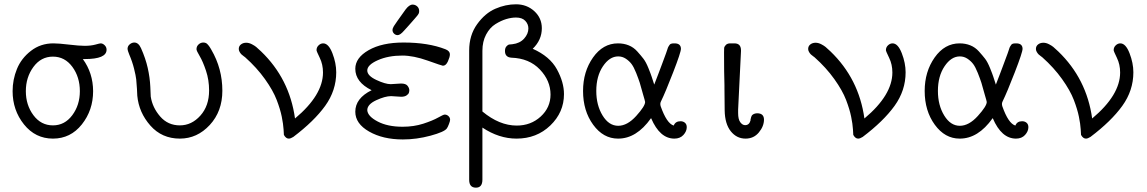

<svg xmlns="http://www.w3.org/2000/svg" viewBox="-20 -635 5289 885"><path d="M38.1 -214.8Q38.1 -268.1 58.1 -317.1Q78.1 -366.2 122.6 -400.6Q167 -435.1 226.1 -435.1Q251 -435.1 298.1 -429.4Q345.2 -423.8 370.1 -423.8Q398.9 -423.8 419.4 -429.4Q439.9 -435.1 443.8 -435.1Q453.6 -435.1 462.4 -426.5Q471.2 -418 471.2 -405.8Q471.2 -362.8 371.1 -362.8H361.8Q408.7 -298.8 409.2 -214.8Q409.2 -127 357.2 -61.5Q305.2 3.9 224.1 3.9Q143.1 3.9 90.6 -61.5Q38.1 -127 38.1 -214.8ZM224.1 -57.1Q278.3 -57.1 313.2 -104Q348.1 -150.9 348.1 -214.8Q348.1 -279.8 313.5 -326.9Q278.8 -374 223.9 -374Q168.9 -374 134 -326.4Q99.1 -278.8 99.1 -214.8Q99.1 -150.9 134 -104Q168.9 -57.1 224.1 -57.1Z M567.9 -409.2Q567.9 -422.4 577.9 -430.7Q587.9 -439 599.1 -439Q618.2 -439 629.9 -413.1Q650.9 -366.2 660.9 -322Q670.9 -277.8 672.9 -234.4Q674.8 -190.9 674.8 -189.9Q682.6 -139.2 718.3 -98.1Q753.9 -57.1 809.1 -57.1Q863.3 -57.1 903.6 -102.1Q943.8 -147 943.8 -217.8Q943.8 -266.6 929.4 -309.3Q915 -352.1 900.4 -376.5Q885.7 -400.9 885.7 -408.2Q885.7 -421.4 895.3 -430.2Q904.8 -439 917 -439Q922.9 -439 928 -437Q933.1 -435.1 937 -430.4Q940.9 -425.8 943.4 -422.9Q945.8 -419.9 949.5 -413.6Q953.1 -407.2 954.1 -405.8Q1004.9 -318.8 1004.9 -216.8Q1004.9 -121.6 946.8 -58.8Q888.7 3.9 809.1 3.9Q726.1 3.9 673.1 -56.2Q620.1 -116.2 612.8 -193.8Q612.8 -197.8 611.3 -224.9Q609.9 -252 607.9 -269Q606 -286.1 597.9 -318.6Q589.8 -351.1 575.7 -383.8Q567.9 -403.3 567.9 -409.2Z M1080.6 -409.2Q1080.6 -422.4 1090.6 -430.2Q1100.6 -438 1114.7 -438Q1127.9 -438 1141.4 -430.9Q1154.8 -423.8 1160.9 -418.5Q1167 -413.1 1183.6 -397.9Q1314.5 -272 1339.8 -88.9Q1468.8 -196.8 1468.8 -300.8Q1468.8 -337.9 1453.9 -368.4Q1439 -398.9 1439 -403.8Q1439 -417 1448.5 -426Q1458 -435.1 1469.7 -435.1Q1494.6 -435.1 1512.2 -389.6Q1529.8 -344.2 1529.8 -301.8Q1529.8 -217.8 1478.8 -147Q1427.7 -76.2 1332 -3.9Q1319.8 3.9 1311 3.9Q1297.9 3.9 1288.6 -13.2Q1288.6 -14.2 1287.1 -38.6Q1285.6 -63 1278.8 -96.9Q1272 -130.9 1255.4 -174.3Q1238.8 -217.8 1201.2 -270.5Q1163.6 -323.2 1109.9 -371.1Q1108.9 -372.1 1103.3 -376Q1097.7 -379.9 1093.3 -384Q1088.9 -388.2 1084.7 -395.3Q1080.6 -402.3 1080.6 -409.2Z M1617.7 -120.1Q1617.7 -182.1 1692.9 -219.2Q1617.7 -256.3 1617.7 -317.9Q1617.7 -368.7 1679.2 -403.8Q1740.7 -439 1839.8 -439Q1953.6 -439 2032.7 -408.2Q2053.7 -400.4 2053.7 -383.8Q2053.7 -372.6 2044.7 -352.3Q2035.6 -332 2021.5 -332Q2017.6 -332 1951.7 -355.5Q1885.7 -378.9 1834.5 -378.9Q1769.5 -378.9 1721.2 -357.4Q1672.9 -335.9 1672.9 -310.1Q1672.9 -286.1 1714.4 -266.6Q1755.9 -247.1 1780.8 -247.1Q1786.6 -247.1 1803.7 -248.5Q1820.8 -250 1828.6 -250Q1850.6 -250 1858.6 -239.5Q1866.7 -229 1866.7 -219.2Q1866.7 -213.4 1864.7 -207.3Q1862.8 -201.2 1853.8 -195.1Q1844.7 -189 1829.6 -189Q1822.8 -189 1806.6 -190.4Q1790.5 -191.9 1782.7 -191.9Q1754.9 -191.9 1713.9 -172.9Q1672.9 -153.8 1672.9 -127Q1674.8 -99.1 1720.7 -75Q1766.6 -50.8 1835.9 -50.8Q1887.7 -50.8 1931.2 -64.9Q1974.6 -79.1 1999.3 -93Q2023.9 -106.9 2029.8 -106.9Q2039.6 -106.9 2047.1 -99.9Q2054.7 -92.8 2054.7 -83Q2054.7 -77.1 2049.3 -63Q2043.9 -48.8 2039.6 -43Q2028.3 -26.9 1964.1 -9.5Q1899.9 7.8 1836.9 7.8Q1745.1 7.8 1681.4 -28.6Q1617.7 -64.9 1617.7 -120.1ZM1789.1 -497.1Q1789.1 -503.9 1795.4 -514.4Q1801.8 -524.9 1849.1 -590.8Q1866.2 -613.8 1881.8 -613.8Q1894 -613.8 1903.1 -605.5Q1912.1 -597.2 1912.1 -584Q1912.1 -581.1 1911.6 -578.1Q1911.1 -575.2 1909.9 -572.5Q1908.7 -569.8 1905.8 -565.9Q1902.8 -562 1899.9 -558.6Q1897 -555.2 1890.9 -548.1Q1884.8 -541 1878.9 -534.4Q1873 -527.8 1863 -516.4Q1853 -504.9 1842.8 -494.1Q1824.7 -473.1 1813 -473.1Q1803.2 -473.1 1796.1 -480.2Q1789.1 -487.3 1789.1 -497.1Z M2142.6 193.8V-401.9Q2142.6 -472.7 2179.2 -523.4Q2215.8 -574.2 2263.2 -594.7Q2310.5 -615.2 2358.4 -615.2Q2408.2 -615.2 2442.9 -583.5Q2477.5 -551.8 2477.5 -504.9Q2477.5 -450.7 2435.5 -410.2Q2514.6 -375 2547.1 -315.4Q2579.6 -255.9 2579.6 -201.2Q2579.6 -117.2 2516.6 -56.6Q2453.6 3.9 2360.8 3.9Q2279.8 3.9 2203.6 -46.9V192.9Q2203.6 230 2173.8 230Q2142.6 230 2142.6 193.8ZM2203.6 -121.1Q2281.7 -56.2 2361.8 -56.2Q2426.8 -56.2 2472.2 -97.7Q2517.6 -139.2 2517.6 -199.2Q2517.6 -263.2 2468.5 -314.7Q2419.4 -366.2 2337.4 -369.1Q2307.6 -371.1 2307.6 -399.9Q2307.6 -414.1 2314.7 -421.6Q2321.8 -429.2 2326.2 -429.7Q2330.6 -430.2 2341.8 -431.2Q2376 -435.1 2395.8 -457Q2415.5 -479 2415.5 -503.9Q2415.5 -523.9 2401.1 -539.1Q2386.7 -554.2 2358.4 -554.2Q2337.4 -554.2 2313.5 -547.1Q2289.6 -540 2263.7 -523.9Q2237.8 -507.8 2220.7 -475.8Q2203.6 -443.8 2203.6 -400.9Z M2667.5 -215.8Q2667.5 -304.7 2713.4 -369.9Q2759.3 -435.1 2828.6 -435.1Q2855.5 -435.1 2877.9 -426Q2900.4 -417 2917.5 -397.9Q2934.6 -378.9 2946 -364Q2957.5 -349.1 2969 -320.6Q2980.5 -292 2983.9 -281Q2987.3 -270 2995.6 -245.1Q3005.4 -270 3014.4 -293.9Q3023.4 -317.9 3029.5 -334Q3035.6 -350.1 3041 -365Q3046.4 -379.9 3050 -389.4Q3053.7 -398.9 3056.2 -407.5Q3058.6 -416 3061 -419.9Q3063.5 -423.8 3065.9 -427.5Q3068.4 -431.2 3071.5 -432.6Q3074.7 -434.1 3078.1 -434.6Q3081.5 -435.1 3086.4 -435.1H3089.4Q3118.2 -435.1 3118.7 -410.2Q3118.7 -394 3083 -302Q3047.4 -210 3026.4 -167Q3021.5 -157.2 3025.4 -145Q3053.2 -65.9 3085.4 -56.2Q3093.3 -76.2 3116.7 -76.2Q3128.9 -76.2 3137.2 -69.1Q3145.5 -62 3145.5 -48.8Q3145.5 -29.8 3130.1 -12.9Q3114.7 3.9 3088.4 3.9Q3021.5 3.9 2981.4 -89.8H2980.5Q2913.6 4.4 2828.6 3.9Q2760.7 3.9 2714.1 -60.1Q2667.5 -124 2667.5 -215.8ZM2728.5 -215.8Q2728.5 -149.9 2757.6 -102.5Q2786.6 -55.2 2829.6 -55.2Q2871.6 -55.2 2912.6 -100.6Q2953.6 -146 2953.6 -165Q2953.6 -168 2944.3 -199.2Q2934.6 -235.4 2929 -253.2Q2923.3 -271 2912.4 -298.6Q2901.4 -326.2 2890.9 -340.1Q2880.4 -354 2864.5 -364.5Q2848.6 -375 2829.6 -375Q2789.6 -375 2759 -329.3Q2728.5 -283.7 2728.5 -215.8Z M3317.4 -394Q3317.4 -407.2 3317.9 -413.6Q3318.4 -419.9 3325.4 -427.5Q3332.5 -435.1 3346.2 -435.1H3365.2Q3395 -435.1 3395.5 -403.8V-398.9L3382.3 -129.9V-113.8Q3382.3 -85 3392.3 -71.5Q3402.3 -58.1 3414.6 -58.1Q3433.6 -58.1 3439.5 -80.1V-84Q3440.4 -86.9 3440.9 -89.4Q3441.4 -91.8 3442.4 -95.5Q3443.4 -99.1 3445.3 -102.1Q3447.3 -105 3450.9 -107.4Q3454.6 -109.9 3459.5 -111.3Q3464.4 -112.8 3470.2 -112.8Q3501 -112.8 3501.5 -84Q3501.5 -53.2 3478 -24.7Q3454.6 3.9 3416.5 3.9Q3375.5 3.9 3348.4 -30Q3321.3 -64 3320.3 -126L3319.3 -226.1V-242.2Q3317.4 -295.9 3317.4 -394Z M3705.1 -409.2Q3705.1 -422.4 3715.1 -430.2Q3725.1 -438 3739.3 -438Q3752.4 -438 3765.9 -430.9Q3779.3 -423.8 3785.4 -418.5Q3791.5 -413.1 3808.1 -397.9Q3939 -272 3964.4 -88.9Q4093.3 -196.8 4093.3 -300.8Q4093.3 -337.9 4078.4 -368.4Q4063.5 -398.9 4063.5 -403.8Q4063.5 -417 4073 -426Q4082.5 -435.1 4094.2 -435.1Q4119.1 -435.1 4136.7 -389.6Q4154.3 -344.2 4154.3 -301.8Q4154.3 -217.8 4103.3 -147Q4052.2 -76.2 3956.5 -3.9Q3944.3 3.9 3935.5 3.9Q3922.4 3.9 3913.1 -13.2Q3913.1 -14.2 3911.6 -38.6Q3910.2 -63 3903.3 -96.9Q3896.5 -130.9 3879.9 -174.3Q3863.3 -217.8 3825.7 -270.5Q3788.1 -323.2 3734.4 -371.1Q3733.4 -372.1 3727.8 -376Q3722.2 -379.9 3717.8 -384Q3713.4 -388.2 3709.2 -395.3Q3705.1 -402.3 3705.1 -409.2Z M4242.2 -215.8Q4242.2 -304.7 4288.1 -369.9Q4334 -435.1 4403.3 -435.1Q4430.2 -435.1 4452.6 -426Q4475.1 -417 4492.2 -397.9Q4509.3 -378.9 4520.8 -364Q4532.2 -349.1 4543.7 -320.6Q4555.2 -292 4558.6 -281Q4562 -270 4570.3 -245.1Q4580.1 -270 4589.1 -293.9Q4598.1 -317.9 4604.2 -334Q4610.4 -350.1 4615.7 -365Q4621.1 -379.9 4624.8 -389.4Q4628.4 -398.9 4630.9 -407.5Q4633.3 -416 4635.7 -419.9Q4638.2 -423.8 4640.6 -427.5Q4643.1 -431.2 4646.2 -432.6Q4649.4 -434.1 4652.8 -434.6Q4656.2 -435.1 4661.1 -435.1H4664.1Q4692.9 -435.1 4693.4 -410.2Q4693.4 -394 4657.7 -302Q4622.1 -210 4601.1 -167Q4596.2 -157.2 4600.1 -145Q4627.9 -65.9 4660.2 -56.2Q4668 -76.2 4691.4 -76.2Q4703.6 -76.2 4711.9 -69.1Q4720.2 -62 4720.2 -48.8Q4720.2 -29.8 4704.8 -12.9Q4689.5 3.9 4663.1 3.9Q4596.2 3.9 4556.2 -89.8H4555.2Q4488.3 4.4 4403.3 3.9Q4335.4 3.9 4288.8 -60.1Q4242.2 -124 4242.2 -215.8ZM4303.2 -215.8Q4303.2 -149.9 4332.3 -102.5Q4361.3 -55.2 4404.3 -55.2Q4446.3 -55.2 4487.3 -100.6Q4528.3 -146 4528.3 -165Q4528.3 -168 4519 -199.2Q4509.3 -235.4 4503.7 -253.2Q4498 -271 4487.1 -298.6Q4476.1 -326.2 4465.6 -340.1Q4455.1 -354 4439.2 -364.5Q4423.3 -375 4404.3 -375Q4364.3 -375 4333.7 -329.3Q4303.2 -283.7 4303.2 -215.8Z M4754.9 -409.2Q4754.9 -422.4 4764.9 -430.2Q4774.9 -438 4789.1 -438Q4802.2 -438 4815.7 -430.9Q4829.1 -423.8 4835.2 -418.5Q4841.3 -413.1 4857.9 -397.9Q4988.8 -272 5014.2 -88.9Q5143.1 -196.8 5143.1 -300.8Q5143.1 -337.9 5128.2 -368.4Q5113.3 -398.9 5113.3 -403.8Q5113.3 -417 5122.8 -426Q5132.3 -435.1 5144 -435.1Q5168.9 -435.1 5186.5 -389.6Q5204.1 -344.2 5204.1 -301.8Q5204.1 -217.8 5153.1 -147Q5102.1 -76.2 5006.3 -3.9Q4994.1 3.9 4985.4 3.9Q4972.2 3.9 4962.9 -13.2Q4962.9 -14.2 4961.4 -38.6Q4960 -63 4953.1 -96.9Q4946.3 -130.9 4929.7 -174.3Q4913.1 -217.8 4875.5 -270.5Q4837.9 -323.2 4784.2 -371.1Q4783.2 -372.1 4777.6 -376Q4772 -379.9 4767.6 -384Q4763.2 -388.2 4759 -395.3Q4754.9 -402.3 4754.9 -409.2Z"/></svg>

Font: CMU Typewriter Text
Style: Light
Weight: 200
Version: Version 0.7.0